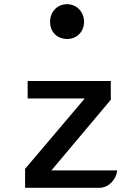

<svg xmlns="http://www.w3.org/2000/svg" viewBox="-20 -899 623 919"><path d="M100.1 0H455.6C498.5 0 536.1 -37.6 541 -83.5H226.1L510.3 -421.4V-511.2H112.3V-427.7H385.7L100.1 -90.8ZM301.3 -712.4C346.2 -712.4 382.3 -745.6 382.3 -794.4C382.3 -842.8 346.2 -878.9 301.3 -878.9C253.9 -878.9 219.7 -842.8 219.7 -794.4C219.7 -745.6 253.9 -712.4 301.3 -712.4Z"/></svg>

Font: Atomic Age
Style: Regular
Weight: 400
Designer: James Grieshaber
Foundry: James Grieshaber
Version: Version 1.002